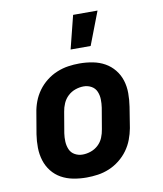

<svg xmlns="http://www.w3.org/2000/svg" viewBox="-85 -828 770 906"><g transform="rotate(-10 300.0 -375.5)"><path d="M257 8Q224 8 193 2Q162 -4 136 -18.5Q110 -33 91.5 -56.5Q73 -80 64 -109Q55 -138 54.5 -170Q54 -202 59 -234L76 -334Q80 -361 90 -387.5Q100 -414 117 -437.5Q134 -461 157.5 -479.5Q181 -498 208 -509Q235 -520 262 -524Q289 -528 316 -528Q349 -528 380 -522Q411 -516 437 -501.5Q463 -487 482 -463.5Q501 -440 510 -411Q519 -382 519 -350Q519 -318 514 -286L498 -186Q493 -159 483 -132.5Q473 -106 456 -82.5Q439 -59 415.5 -40.5Q392 -22 365.5 -11Q339 0 311.5 4Q284 8 257 8ZM257 -102Q277 -102 297 -109Q317 -116 332.5 -130.5Q348 -145 356 -164.5Q364 -184 367 -204L384 -304Q387 -324 386.5 -344Q386 -364 378.5 -381.5Q371 -399 354 -408.5Q337 -418 317 -418Q297 -418 277 -411Q257 -404 241.5 -389.5Q226 -375 217.5 -355.5Q209 -336 206 -316L189 -216Q186 -196 187 -176Q188 -156 195.5 -138.5Q203 -121 220 -111.5Q237 -102 257 -102ZM287 -600 327 -759H444L383 -600Z"/></g></svg>

Font: Iosevka HT Extrabold Extended
Style: Italic
Weight: 800
Width: 7
Italic angle: -9°
Monospace: yes
Designer: Belleve Invis
Foundry: Belleve Invis
Version: Version 32.3.0; ttfautohint (v1.8.4)